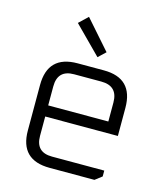

<svg xmlns="http://www.w3.org/2000/svg" viewBox="-111 -833 795 919"><g transform="rotate(15 286.0 -373.5)"><path d="M74 -146V-371Q74 -518 221 -518H351Q497 -518 497 -371V-232H137V-136Q137 -55 218 -55H477V-26L443 0H221Q74 0 74 -146ZM137 -287H435V-381Q435 -463 353 -463H218Q137 -463 137 -381ZM172 -705 216 -747 341 -605 305 -571Z"/></g></svg>

Font: Oxanium Light
Style: Regular
Weight: 300
Designer: Severin Meyer
Version: Version 1.000